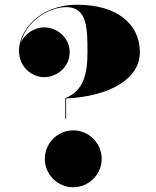

<svg xmlns="http://www.w3.org/2000/svg" viewBox="-20 -780 659 810"><path d="M255.5 -366V-279H259V-364.5C440 -373.5 570 -445 570 -560C570 -680 472 -760 306 -760C143.5 -760 60 -648 60 -566C60 -500 111.5 -454.5 167 -454.5C217 -454.5 274 -495 274 -560C274 -620 221.5 -664.5 167 -664.5C124.5 -664.5 83 -637 67.5 -598.5C87 -684.5 181 -750 260.5 -750C349.5 -750 349 -654 349 -560C349 -467 332.5 -397 255.5 -366ZM169 -110C169 -44 223 10 289 10C355 10 409 -44 409 -110C409 -176 355 -230 289 -230C223 -230 169 -176 169 -110Z"/></svg>

Font: Bodoni* 48pt Fatface
Style: Regular
Weight: 900
Version: Version 2.3